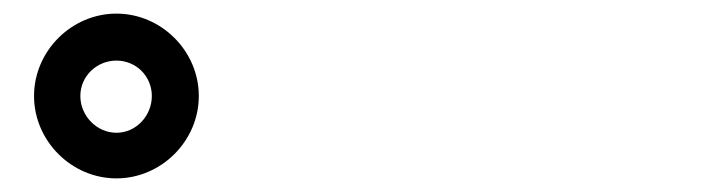

<svg xmlns="http://www.w3.org/2000/svg" viewBox="-20 -849 1040 282"><path d="M30 -708C30 -642 85 -587 151 -587C217 -587 272 -642 272 -708C272 -774 217 -829 151 -829C85 -829 30 -774 30 -708ZM98 -708C98 -737 122 -760 151 -760C180 -760 203 -737 203 -708C203 -679 180 -654 151 -654C122 -654 98 -679 98 -708Z"/></svg>

Font: Noto Sans KR Black
Style: Regular
Weight: 900
Designer: Ryoko NISHIZUKA 西塚涼子 (kana, bopomofo & ideographs); Paul D. Hunt (Latin, Greek & Cyrillic); Sandoll Communications 산돌커뮤니
Foundry: Adobe
Version: Version 2.004;hotconv 1.0.118;makeotfexe 2.5.65603